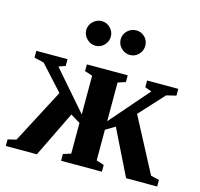

<svg xmlns="http://www.w3.org/2000/svg" viewBox="-99 -776 922 883"><g transform="rotate(15 362.5 -334.5)"><path d="M467.8 -216.8 422.9 -189.9V-43.9L459.5 -32.2V0H265.1V-32.2L301.8 -43.9V-189.9L255.9 -217.8L149.9 0H2V-31.2L42 -41L177.2 -298.8L70.8 -415.5L24.4 -426.8V-459H172.9V-426.8L141.1 -415.5L301.8 -230.5V-415L265.1 -426.8V-459H459.5V-426.8L422.9 -415V-230.5L583.5 -415.5L551.8 -426.8V-459H700.2V-426.8L653.8 -415.5L546.9 -298.8L682.6 -41L722.7 -31.2V0H574.7ZM444.3 -551.8Q420.9 -551.8 403.1 -569.1Q385.3 -586.4 385.3 -610.8Q385.3 -635.3 403.1 -652.1Q420.9 -668.9 444.3 -668.9Q468.3 -668.9 485.4 -652.3Q502.4 -635.7 502.4 -610.8Q502.4 -586.4 485.4 -569.1Q468.3 -551.8 444.3 -551.8ZM280.3 -551.8Q256.8 -551.8 239 -569.8Q221.2 -587.9 221.2 -610.8Q221.2 -634.3 238.8 -651.6Q256.3 -668.9 280.3 -668.9Q304.2 -668.9 321.3 -651.6Q338.4 -634.3 338.4 -610.8Q338.4 -586.4 321.3 -569.1Q304.2 -551.8 280.3 -551.8Z"/></g></svg>

Font: Tinos
Style: Bold
Weight: 700
Designer: Steve Matteson
Foundry: Monotype Imaging Inc.
Version: Version 1.23